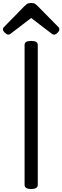

<svg xmlns="http://www.w3.org/2000/svg" viewBox="-27 -1247 416 1281"><path d="M181 14Q159 14 148 7Q137 0 137 -14V-947Q137 -961 148 -967.5Q159 -974 181 -974Q203 -974 214 -967.5Q225 -961 225 -947V-14Q225 0 214 7Q203 14 181 14ZM28 -1016Q19 -1016 6 -1028Q-7 -1040 -7 -1050Q-7 -1053 -6.5 -1057Q-6 -1061 -1 -1066L137 -1207Q144 -1214 153 -1220.5Q162 -1227 181 -1227Q200 -1227 208.5 -1220.5Q217 -1214 224 -1207L363 -1066Q368 -1061 368.5 -1057Q369 -1053 369 -1050Q369 -1040 356.5 -1028Q344 -1016 334 -1016Q327 -1016 322 -1019.5Q317 -1023 309 -1029L181 -1127L53 -1029Q46 -1023 40.5 -1019.5Q35 -1016 28 -1016Z"/></svg>

Font: Playwrite IT Trad
Style: Regular
Weight: 400
Designer: Veronika Burian, José Scaglione
Foundry: TypeTogether
Version: Version 1.002